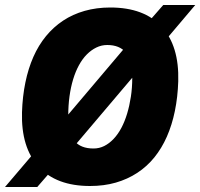

<svg xmlns="http://www.w3.org/2000/svg" viewBox="-49 -737 801 768"><path d="M732 -717 567 -522 563 -524 213 -111 207 -112 100 11H-29L137 -184L142 -182L501 -606L506 -605L604 -717ZM311 7Q176 7 105.5 -70Q35 -147 39 -288Q41 -351 52.5 -407Q64 -463 84.5 -509.5Q105 -556 135 -592.5Q165 -629 203.5 -654.5Q242 -680 289.5 -693.5Q337 -707 392 -707Q528 -707 598 -630Q668 -553 664 -412Q662 -349 650.5 -293Q639 -237 618.5 -190.5Q598 -144 568.5 -107.5Q539 -71 500 -45.5Q461 -20 414 -6.5Q367 7 311 7ZM325 -143Q348 -143 368 -153Q388 -163 405.5 -181.5Q423 -200 436.5 -225.5Q450 -251 459.5 -282.5Q469 -314 474.5 -350Q480 -386 480 -425Q480 -497 454.5 -527Q429 -557 380 -557Q357 -557 336.5 -547Q316 -537 298.5 -519.5Q281 -502 267 -476.5Q253 -451 243.5 -419.5Q234 -388 229 -351.5Q224 -315 224 -274Q224 -203 249 -173Q274 -143 325 -143Z"/></svg>

Font: Georama ExtraCondensed Thin ExtraBold
Style: Italic
Weight: 800
Italic angle: -9°
Version: Version 1.001